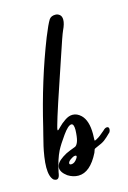

<svg xmlns="http://www.w3.org/2000/svg" viewBox="-81 -575 355 533"><g transform="rotate(-15 96.5 -309.0)"><path d="M75.2 -137.7Q62 -130.4 62 -124Q62 -120.1 67.4 -120.1Q76.7 -120.1 84.5 -131.8Q89.4 -139.2 85.2 -140.1Q81.1 -141.1 75.2 -137.7ZM113.8 -524.9Q119.6 -532.7 131.3 -532.7Q138.7 -532.7 144 -528.1Q149.4 -523.4 149.4 -513.7Q149.4 -502 141.1 -484.9Q136.2 -474.6 116.2 -414.1Q65.9 -266.6 57.6 -235.4Q54.7 -225.6 54.7 -222.7Q54.7 -220.7 55.7 -220.7Q57.1 -220.7 64.5 -228.5Q71.8 -236.3 83.3 -244.1Q94.7 -252 105.5 -252Q118.7 -252 129.9 -241.2Q147 -224.6 147 -186Q147 -174.8 146.5 -169.9Q146.5 -167.5 146.7 -167Q147 -166.5 148.4 -167Q149.9 -167.5 151.9 -168.5Q152.3 -168.9 153.1 -169.2Q153.8 -169.4 154.3 -169.9Q161.6 -173.3 178.2 -188Q183.6 -193.8 189 -193.8Q194.8 -193.8 194.8 -187Q194.8 -183.1 192.4 -178.7Q179.2 -165.5 171.6 -159.9Q164.1 -154.3 147.9 -147.9Q143.6 -146 142.3 -145.3Q141.1 -144.5 140.6 -143.8Q140.1 -143.1 139.4 -140.4Q138.7 -137.7 137.2 -134.3Q112.3 -84.5 78.6 -84.5Q63 -84.5 48.3 -93.8Q31.2 -106.4 31.2 -119.6Q31.2 -133.3 51.3 -146.5Q62 -153.8 73.5 -158Q85 -162.1 89.4 -164.1Q93.8 -166 97.4 -174.1Q101.1 -182.1 102.5 -200.2Q103 -203.6 103 -209.5Q103 -227.1 95.7 -227.1Q86.4 -227.1 70.1 -204.1Q53.7 -181.2 45.9 -166Q34.7 -143.6 27.3 -108.4L26.4 -103Q22.9 -83.5 8.3 -92.3Q-2.4 -102.5 -2.4 -129.4Q-2.4 -142.1 0.2 -159.7Q2.9 -177.2 5.6 -188.7Q8.3 -200.2 12.9 -218.3Q17.6 -236.3 18.1 -238.8Q48.3 -366.7 92.3 -478.5Q106 -512.7 113.8 -524.9Z"/></g></svg>

Font: Sintesa 2
Style: 2
Weight: 400
Version: Version 001.000